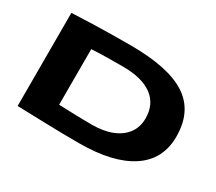

<svg xmlns="http://www.w3.org/2000/svg" viewBox="-131 -975 1405 1250"><g transform="rotate(30 571.5 -350.0)"><path d="M563 10Q427 10 316.5 6.5Q206 3 95 0V-700Q178 -704 249.5 -706Q321 -708 390.5 -709Q460 -710 535 -710Q821 -710 955.5 -621.5Q1090 -533 1090 -343Q1090 -171 953 -80.5Q816 10 563 10ZM574 -136Q661 -136 724 -161Q787 -186 822 -233Q857 -280 857 -346Q857 -452 781 -508.5Q705 -565 560 -565Q499 -565 436.5 -564Q374 -563 325 -560V-142Q384 -140 447 -138Q510 -136 574 -136Z"/></g></svg>

Font: Georama ExtraExtended
Style: Bold
Weight: 700
Width: 8
Designer: Jean-Baptiste Levee
Foundry: Production Type
Version: Version 1.000